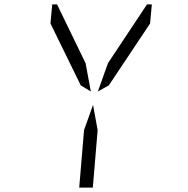

<svg xmlns="http://www.w3.org/2000/svg" viewBox="-20 -938 856 875"><path d="M425 -345 403 -83H341L363 -345L404 -460ZM472 -650 650 -918H672L664 -831L476 -549L426 -521ZM210 -831 218 -918H240L370 -650L394 -521L348 -549Z"/></svg>

Font: DSEG14 Modern
Style: Light Italic
Weight: 300
Italic angle: -5°
Designer: Keshikan(Twitter:@keshinomi_88pro)
Version: Version 0.46